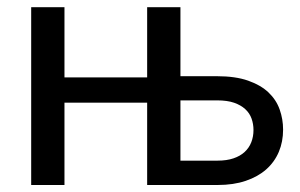

<svg xmlns="http://www.w3.org/2000/svg" viewBox="-20 -528 856 548"><path d="M495 -507.5V-310.5H599.5Q652 -310.5 688.2 -297.8Q724.5 -285 746.5 -264Q768.5 -243 778.2 -215.5Q788 -188 788 -158Q788 -123.5 775.8 -94.5Q763.5 -65.5 739.8 -44.5Q716 -23.5 681.2 -11.8Q646.5 0 601.5 0H400V-235H164V0H69V-507.5H164V-307H400V-507.5ZM495 -241.5V-69.5H601Q627 -69.5 646.2 -76Q665.5 -82.5 678.2 -94.2Q691 -106 697.2 -122Q703.5 -138 703.5 -157Q703.5 -174 698 -189.5Q692.5 -205 680 -216.5Q667.5 -228 648 -234.8Q628.5 -241.5 600 -241.5Z"/></svg>

Font: Lato Medium
Style: Regular
Weight: 500
Designer: Lukasz Dziedzic
Foundry: tyPoland Lukasz Dziedzic
Version: Version 2.006; 2014-01-15